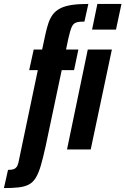

<svg xmlns="http://www.w3.org/2000/svg" viewBox="-102 -763 640 980"><path d="M-82 197 -61 104Q-38 104 -28 98.5Q-18 93 -13 82Q-8 71 -5 53L91 -405H47L70 -510H113L130 -589Q137 -621 145.5 -646Q154 -671 168 -689.5Q182 -708 205 -720Q228 -732 263 -737.5Q298 -743 349 -743L329 -653Q301 -653 286.5 -648Q272 -643 264 -625Q256 -607 247 -567L235 -510H298L276 -405H213L131 -17Q118 42 106.5 81.5Q95 121 80.5 144.5Q66 168 45 179Q24 190 -7 193.5Q-38 197 -82 197ZM368 -612 395 -743H518L490 -612ZM240 0 346 -510H469L361 0Z"/></svg>

Font: Saira ExtraCondensed ExtraBold
Style: Italic
Weight: 800
Width: 2
Italic angle: -12°
Designer: Hector Gatti with collaboration of the Omnibus-Type team
Foundry: Omnibus-Type
Version: Version 1.101